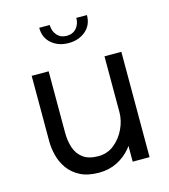

<svg xmlns="http://www.w3.org/2000/svg" viewBox="-112 -837 824 935"><g transform="rotate(-15 300.0 -369.5)"><path d="M272.5 9.5Q215.5 9.5 177.5 -10.2Q139.5 -30 117.2 -61.5Q95 -93 85.8 -129.8Q76.5 -166.5 76.5 -200.5Q76.5 -219.5 76.5 -239.8Q76.5 -260 76.5 -280.5V-531H162V-291.5Q162 -273 162 -255Q162 -237 162 -221Q162 -180.5 173.2 -146Q184.5 -111.5 212.5 -90.2Q240.5 -69 289.5 -69Q335.5 -69 370 -96.8Q404.5 -124.5 424 -166.2Q443.5 -208 443.5 -249.5L493 -229Q493 -185 477.5 -142.8Q462 -100.5 433.2 -66Q404.5 -31.5 363.8 -11Q323 9.5 272.5 9.5ZM443.5 0V-531H528.5V0ZM172.5 -747.5H225.5Q225.5 -716.5 243.8 -695.8Q262 -675 292.5 -675Q323.5 -675 341.5 -695.8Q359.5 -716.5 359.5 -747.5H413Q413 -697 378.2 -667.8Q343.5 -638.5 292.5 -638.5Q241.5 -638.5 207 -667.8Q172.5 -697 172.5 -747.5Z"/></g></svg>

Font: Epilogue
Style: Regular
Weight: 400
Designer: Tyler Finck
Foundry: Etcetera Type Co
Version: Version 2.112